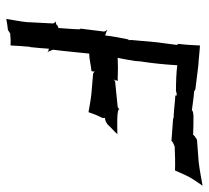

<svg xmlns="http://www.w3.org/2000/svg" viewBox="-46 -594 646 593"><g transform="rotate(90 276.5 -297.0)"><path d="M46 -146C48 -146 51 -141 52 -139L48 -62V-59C46 -37 41 -15 38 5L39 6C49 4 61 2 72 1L83 -6C95 -7 108 -8 119 -7L120 -8C121 -26 122 -47 124 -66L125 -68C127 -88 129 -107 130 -126C131 -125 134 -124 136 -124C138 -124 139 -122 141 -121V-122C140 -123 139 -124 138 -126L133 -138C138 -175 141 -215 145 -250C163 -250 183 -256 199 -257C200 -260 201 -264 200 -267C202 -265 205 -263 207 -262L267 -257C288 -255 307 -251 325 -248H326C330 -260 336 -276 343 -289C344 -291 345 -298 343 -299C345 -298 352 -300 354 -301L363 -306C373 -317 385 -327 393 -336V-337C382 -337 316 -334 317 -343H316C317 -342 312 -339 310 -338L231 -330C229 -329 225 -326 224 -325C225 -327 228 -330 228 -332C227 -334 229 -338 230 -339C229 -338 225 -338 223 -338C202 -339 178 -339 158 -338C162 -355 165 -375 168 -393L169 -407C175 -445 179 -486 181 -522C204 -519 234 -518 260 -518L268 -520C269 -520 273 -520 274 -521C274 -519 274 -517 275 -516C295 -515 315 -512 335 -511H341L348 -509C370 -508 394 -505 415 -504C416 -508 428 -512 432 -514C455 -515 484 -516 506 -515C511 -525 517 -542 524 -554V-555C532 -570 544 -587 553 -600H552C530 -596 504 -591 479 -588L412 -583H411C409 -581 397 -575 396 -571C377 -572 356 -572 337 -572L328 -571C327 -571 321 -569 320 -568L321 -567C303 -569 281 -573 262 -574L257 -577H256V-578H255L182 -587C161 -588 141 -591 121 -592H120C119 -571 118 -549 115 -526C116 -524 118 -522 118 -519L110 -458L103 -380C103 -379 103 -375 104 -374C103 -373 101 -370 101 -369L100 -365C96 -343 91 -320 89 -299C87 -300 84 -301 82 -302C79 -302 75 -304 73 -306L72 -305C74 -304 76 -299 77 -296L68 -224V-223L69 -222C69 -222 69 -221 70 -221C70 -201 67 -176 66 -155C65 -155 60 -153 58 -152L57 -150C55 -148 48 -146 46 -147Z"/></g></svg>

Font: Charger Mayhem
Style: Obl
Weight: 400
Designer: Jasper
Foundry: Cannot Into Space Fonts
Version: Version 0.98